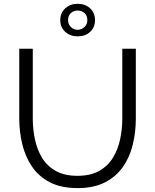

<svg xmlns="http://www.w3.org/2000/svg" viewBox="-20 -960 795 985"><path d="M378.3 5Q293.6 5 236 -24.8Q178.5 -54.6 144.1 -105.5Q109.6 -156.5 94.2 -220.5Q78.8 -284.5 78.8 -352.2V-710H148.2V-352.2Q148.2 -296.6 159.5 -243.8Q170.7 -190.9 196.6 -149.1Q222.5 -107.3 266.8 -82.7Q311 -58 377.3 -58Q444.6 -58 489.1 -83.3Q533.7 -108.6 559.4 -150.9Q585.2 -193.2 596.3 -245.6Q607.4 -297.9 607.4 -352.2V-710H676.8V-352.2Q676.8 -280.8 660.7 -216.1Q644.6 -151.5 609.4 -102Q574.1 -52.6 517.2 -23.8Q460.3 5 378.3 5ZM289.2 -856.2Q289.2 -893.9 314.7 -917.2Q340.2 -940.5 378.2 -940.5Q417.4 -940.5 442.4 -917.2Q467.4 -893.9 467.4 -856.2Q467.4 -819.7 442.4 -796.6Q417.4 -773.5 378.2 -773.5Q340.2 -773.5 314.7 -796.6Q289.2 -819.7 289.2 -856.2ZM378.6 -906.1Q358.4 -906.1 343.8 -893Q329.2 -879.9 329.2 -856.4Q329.2 -835.7 343.5 -821.5Q357.7 -807.2 378.6 -807.2Q397.6 -807.2 412.8 -820.9Q428.1 -834.5 428.1 -856.3Q428.1 -879.9 413.4 -893Q398.7 -906.1 378.6 -906.1Z"/></svg>

Font: Raleway Thin
Style: Regular
Weight: 100
Designer: Matt McInerney, Pablo Impallari, Rodrigo Fuenzalida
Foundry: Matt McInerney, Pablo Impallari, Rodrigo Fuenzalida
Version: Version 4.026